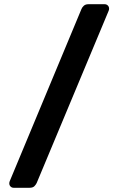

<svg xmlns="http://www.w3.org/2000/svg" viewBox="-20 -806 561 910"><path d="M45 84Q36 84 30 78Q24 72 24 63Q24 58 26 53L366 -763Q369 -771 377 -778.5Q385 -786 399 -786H476Q485 -786 491 -780Q497 -774 497 -765Q497 -760 495 -755L154 61Q151 68 143.5 76Q136 84 120 84Z"/></svg>

Font: Fz Rubik SemBd
Style: Regular
Weight: 600
Designer: Hubert and Fischer
Foundry: Hubert and Fischer
Version: Vit hóa bi FontZin.com